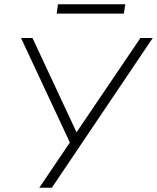

<svg xmlns="http://www.w3.org/2000/svg" viewBox="-20 -884 739 904"><path d="M165 0 317 -225 316 -198 79 -705H133L340 -262H341L641 -705H699L224 0ZM247 -820 253 -864H570L563 -820Z"/></svg>

Font: Nunito Sans 7pt ExtraLight
Style: Italic
Weight: 250
Italic angle: -9°
Designer: Vernon Adams
Foundry: Vernon Adams
Version: Version 3.101;gftools[0.9.27]